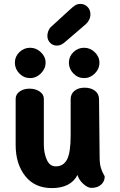

<svg xmlns="http://www.w3.org/2000/svg" viewBox="-20 -959 613 981"><path d="M515 -57Q515 -32 496.5 -15.5Q478 1 447 1Q428 1 405.5 -19.5Q383 -40 376 -65Q341 2 245 2Q157 2 108.5 -60Q60 -122 60 -218V-454Q60 -477 80.5 -491.5Q101 -506 131 -506Q161 -506 182.5 -491.5Q204 -477 204 -454V-220Q204 -177 219 -143Q234 -109 265 -109Q304 -109 322.5 -144Q341 -179 341 -267V-452Q341 -479 360.5 -495Q380 -511 412 -511Q445 -511 465.5 -495Q486 -479 486 -452L489 -158Q489 -123 495 -103Q501 -83 508 -71Q515 -59 515 -57ZM56 -639Q56 -670 79 -692.5Q102 -715 134 -715Q165 -715 189 -692Q213 -669 213 -639Q213 -608 189 -584Q165 -560 134 -560Q102 -560 79 -583.5Q56 -607 56 -639ZM332 -639Q332 -670 355 -692.5Q378 -715 410 -715Q441 -715 464.5 -692Q488 -669 488 -639Q488 -607 464.5 -583.5Q441 -560 410 -560Q378 -560 355 -583.5Q332 -607 332 -639ZM222 -776Q222 -788 227 -801Q232 -814 241 -822L334 -907Q353 -925 364.5 -932Q376 -939 390 -939Q412 -939 427 -924Q442 -909 442 -886Q442 -871 435.5 -858Q429 -845 419 -836L319 -750Q305 -737 294 -731.5Q283 -726 271 -726Q250 -726 236 -740.5Q222 -755 222 -776Z"/></svg>

Font: Mali
Style: Bold
Weight: 700
Designer: Kitiyaporn Chalermlarp | Katatrad Aksorn Co.,Ltd.
Foundry: Cadson Demak Co.,Ltd.
Version: Version 1.000; ttfautohint (v1.6)